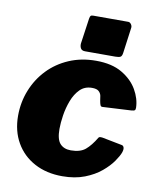

<svg xmlns="http://www.w3.org/2000/svg" viewBox="-84 -808 724 883"><g transform="rotate(10 278.0 -366.0)"><path d="M329 -540Q403 -540 450.5 -512Q498 -484 522 -442.5Q546 -401 547 -359Q547 -350 543.5 -347Q540 -344 527 -343L395 -336Q387 -335 384 -342.5Q381 -350 379 -362Q378 -373 375.5 -385Q373 -397 363.5 -405.5Q354 -414 332 -414Q298 -414 276 -392Q254 -370 241 -336Q228 -302 222.5 -266Q217 -230 217 -202Q217 -153 235 -133.5Q253 -114 285 -114Q329 -114 353 -134Q377 -154 401 -194Q404 -199 419 -197L511 -179Q519 -178 522 -169.5Q525 -161 520 -146Q514 -129 496 -103Q478 -77 447 -51Q416 -25 371 -7.5Q326 10 267 10Q193 10 137 -20Q81 -50 50 -104Q19 -158 19 -229Q19 -292 41.5 -348.5Q64 -405 105 -448Q146 -491 203 -515.5Q260 -540 329 -540ZM445 -597Q443 -582 436 -578Q429 -574 412 -574H271Q256 -574 250.5 -583.5Q245 -593 246 -606L263 -725Q265 -736 268 -739Q271 -742 280 -742H443Q451 -742 457 -733.5Q463 -725 461 -715Z"/></g></svg>

Font: Libre Franklin Thin Black
Style: Italic
Weight: 900
Italic angle: -8°
Version: Version 2.000